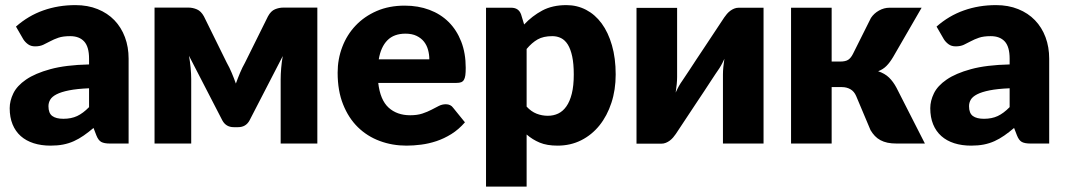

<svg xmlns="http://www.w3.org/2000/svg" viewBox="-20 -548 4072 733"><path d="M41 -446.5Q88 -488 145.2 -508.2Q202.5 -528.5 268 -528.5Q315 -528.5 352.8 -513.2Q390.5 -498 416.8 -470.8Q443 -443.5 457 -406Q471 -368.5 471 -324V0H400Q378 0 366.8 -6Q355.5 -12 348 -31L337 -59.5Q317.5 -43 299.5 -30.5Q281.5 -18 262.2 -9.2Q243 -0.5 221.2 3.8Q199.5 8 173 8Q137.5 8 108.5 -1.2Q79.5 -10.5 59.2 -28.5Q39 -46.5 28 -73.2Q17 -100 17 -135Q17 -163 31 -191.8Q45 -220.5 79.5 -244.2Q114 -268 172.5 -284Q231 -300 320 -302V-324Q320 -369.5 301.2 -389.8Q282.5 -410 248 -410Q220.5 -410 203 -404Q185.5 -398 171.8 -390.5Q158 -383 145 -377Q132 -371 114 -371Q98 -371 87 -379Q76 -387 69 -398ZM320 -211Q273.5 -209 243.5 -203Q213.5 -197 196 -188Q178.5 -179 171.8 -167.5Q165 -156 165 -142.5Q165 -116 179.5 -105.2Q194 -94.5 222 -94.5Q252 -94.5 274.5 -105Q297 -115.5 320 -139Z M1191.5 -519V0H1051.5V-245.5Q1051.5 -264.5 1053.5 -288.5Q1055.5 -312.5 1059.5 -334L932.5 -88Q918.5 -62.5 889 -62.5H872.5Q843 -62.5 829 -88L701.5 -335Q705.5 -313 707.8 -289Q710 -265 710 -245.5V0H570V-519H700Q716 -519 731.8 -512.2Q747.5 -505.5 758.5 -485.5L846 -308Q856 -290.5 864.5 -270.2Q873 -250 880.5 -229Q888 -250 896.5 -270.2Q905 -290.5 915 -308L1003 -485.5Q1014 -506 1029.8 -512.5Q1045.5 -519 1061.5 -519Z M1424 -231.5Q1431.5 -166.5 1463.5 -137.2Q1495.5 -108 1546 -108Q1573 -108 1592.5 -114.5Q1612 -121 1627.2 -129Q1642.5 -137 1655.2 -143.5Q1668 -150 1682 -150Q1700.5 -150 1710 -136.5L1755 -81Q1731 -53.5 1703.2 -36.2Q1675.5 -19 1646.2 -9.2Q1617 0.5 1587.8 4.2Q1558.5 8 1532 8Q1477.5 8 1429.8 -9.8Q1382 -27.5 1346.2 -62.5Q1310.5 -97.5 1289.8 -149.5Q1269 -201.5 1269 -270.5Q1269 -322.5 1286.8 -369Q1304.5 -415.5 1337.8 -450.5Q1371 -485.5 1418.2 -506Q1465.5 -526.5 1525 -526.5Q1576.5 -526.5 1619.2 -510.5Q1662 -494.5 1692.8 -464Q1723.5 -433.5 1740.8 -389.2Q1758 -345 1758 -289Q1758 -271.5 1756.5 -260.5Q1755 -249.5 1751 -243Q1747 -236.5 1740.2 -234Q1733.5 -231.5 1723 -231.5ZM1619 -321.5Q1619 -340 1614.2 -357.5Q1609.5 -375 1598.8 -388.8Q1588 -402.5 1570.5 -411Q1553 -419.5 1528 -419.5Q1484 -419.5 1459 -394.2Q1434 -369 1426 -321.5Z M1981 -454.5Q2011.5 -487 2050.2 -507.8Q2089 -528.5 2142.5 -528.5Q2183 -528.5 2217.5 -510.5Q2252 -492.5 2277 -458.5Q2302 -424.5 2316.2 -375.2Q2330.5 -326 2330.5 -263.5Q2330.5 -205 2314.2 -155.5Q2298 -106 2268.8 -69.5Q2239.5 -33 2198.8 -12.5Q2158 8 2108.5 8Q2068 8 2040.5 -3.5Q2013 -15 1990.5 -34.5V164.5H1835.5V-518.5H1931.5Q1960.5 -518.5 1969.5 -492.5ZM1990.5 -141Q2008 -122 2028.5 -114Q2049 -106 2071.5 -106Q2093 -106 2111 -114.5Q2129 -123 2142.2 -141.8Q2155.5 -160.5 2163 -190.5Q2170.5 -220.5 2170.5 -263.5Q2170.5 -304.5 2164.5 -332.5Q2158.5 -360.5 2147.8 -377.8Q2137 -395 2122 -402.5Q2107 -410 2088.5 -410Q2054.5 -410 2032.5 -397.5Q2010.5 -385 1990.5 -361Z M2895 -518.5V0H2740V-264Q2740 -277 2741.5 -292.2Q2743 -307.5 2745.5 -323.5Q2733.5 -296.5 2720 -278Q2719 -277 2711.8 -266Q2704.5 -255 2693.2 -237.8Q2682 -220.5 2667.8 -199Q2653.5 -177.5 2638.5 -155Q2603.5 -102.5 2560 -36.5Q2555.5 -30 2549.8 -23.2Q2544 -16.5 2537 -11.2Q2530 -6 2522 -2.8Q2514 0.5 2505 0.5H2410V-518H2565V-254Q2565 -241.5 2563.5 -226Q2562 -210.5 2559.5 -194.5Q2571.5 -221.5 2585 -240Q2585.5 -241 2593 -252Q2600.5 -263 2611.8 -280.2Q2623 -297.5 2637.2 -319Q2651.5 -340.5 2666.5 -363Q2701.5 -415.5 2745 -481.5Q2749.5 -488 2755.2 -494.8Q2761 -501.5 2768 -506.8Q2775 -512 2783 -515.2Q2791 -518.5 2800 -518.5Z M3305 -479.5Q3316.5 -497 3335.8 -507.8Q3355 -518.5 3376 -518.5H3498.5L3389.5 -330Q3377 -309 3364 -296Q3351 -283 3332.5 -276Q3358 -267.5 3374 -252Q3390 -236.5 3402.5 -213L3511 0H3404Q3383.5 0 3368.2 -3.2Q3353 -6.5 3341 -13Q3329 -19.5 3320 -29Q3311 -38.5 3303.5 -51L3248.5 -181.5Q3241 -199 3226.8 -207.2Q3212.5 -215.5 3194 -215.5H3155V0H3000V-518.5H3155V-313H3187Q3208 -313 3218.2 -319.8Q3228.5 -326.5 3236.5 -342.5Z M3555.5 -446.5Q3602.5 -488 3659.8 -508.2Q3717 -528.5 3782.5 -528.5Q3829.5 -528.5 3867.2 -513.2Q3905 -498 3931.2 -470.8Q3957.5 -443.5 3971.5 -406Q3985.5 -368.5 3985.5 -324V0H3914.5Q3892.5 0 3881.2 -6Q3870 -12 3862.5 -31L3851.5 -59.5Q3832 -43 3814 -30.5Q3796 -18 3776.8 -9.2Q3757.5 -0.5 3735.8 3.8Q3714 8 3687.5 8Q3652 8 3623 -1.2Q3594 -10.5 3573.8 -28.5Q3553.5 -46.5 3542.5 -73.2Q3531.5 -100 3531.5 -135Q3531.5 -163 3545.5 -191.8Q3559.5 -220.5 3594 -244.2Q3628.5 -268 3687 -284Q3745.5 -300 3834.5 -302V-324Q3834.5 -369.5 3815.8 -389.8Q3797 -410 3762.5 -410Q3735 -410 3717.5 -404Q3700 -398 3686.2 -390.5Q3672.5 -383 3659.5 -377Q3646.5 -371 3628.5 -371Q3612.5 -371 3601.5 -379Q3590.5 -387 3583.5 -398ZM3834.5 -211Q3788 -209 3758 -203Q3728 -197 3710.5 -188Q3693 -179 3686.2 -167.5Q3679.5 -156 3679.5 -142.5Q3679.5 -116 3694 -105.2Q3708.5 -94.5 3736.5 -94.5Q3766.5 -94.5 3789 -105Q3811.5 -115.5 3834.5 -139Z"/></svg>

Font: Lato
Style: Regular
Weight: 900
Designer: Lukasz Dziedzic with Adam Twardoch and Botio Nikoltchev
Foundry: tyPoland Lukasz Dziedzic
Version: Version 2.010; 2014-09-01; http://www.latofonts.com/; ttfaut